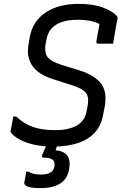

<svg xmlns="http://www.w3.org/2000/svg" viewBox="-20 -738 640 990"><path d="M385 -718Q461 -718 510 -699.5Q559 -681 580 -658Q584 -654 585.5 -650.5Q587 -647 586 -643Q582 -623 578 -600.5Q574 -578 570.5 -556.5Q567 -535 563 -513Q544 -513 524.5 -513Q505 -513 486 -513Q481 -513 478.5 -515.5Q476 -518 477 -524Q479 -537 481.5 -550.5Q484 -564 486.5 -577.5Q489 -591 491.5 -606Q494 -621 497 -636L519 -595Q497 -616 463.5 -626Q430 -636 380 -636Q346 -636 319 -630Q292 -624 271.5 -612Q251 -600 238.5 -582Q226 -564 221 -540L215 -511Q211 -485 215.5 -464.5Q220 -444 240.5 -429.5Q261 -415 302 -402L393 -374Q435 -360 462.5 -342Q490 -324 504.5 -302Q519 -280 522.5 -253Q526 -226 521 -193L512 -148Q503 -94 471 -57Q439 -20 385.5 -1.5Q332 17 258 18Q203 18 158.5 8.5Q114 -1 83.5 -17.5Q53 -34 38 -52Q35 -55 34.5 -58.5Q34 -62 35 -66Q38 -81 40.5 -93Q43 -105 45 -116.5Q47 -128 48 -137H64Q103 -100 149.5 -83.5Q196 -67 266 -67Q334 -67 376 -91Q418 -115 426 -162L432 -194Q437 -222 432 -241Q427 -260 407.5 -273.5Q388 -287 350 -299L259 -328Q214 -342 186 -361Q158 -380 143.5 -403.5Q129 -427 125.5 -453.5Q122 -480 127 -508L134 -550Q142 -591 163 -622Q184 -653 216.5 -674.5Q249 -696 292 -707Q335 -718 385 -718ZM338 125Q331 181 293 206.5Q255 232 189 232Q156 232 137 228Q118 224 111 217Q104 210 105 203Q108 192 109.5 182Q111 172 112.5 163.5Q114 155 115 147H127Q140 155 154.5 158.5Q169 162 192 162Q221 162 239.5 152Q258 142 261 117Q264 96 251.5 85.5Q239 75 205 75Q200 75 197.5 71.5Q195 68 197 62Q202 51 206.5 40.5Q211 30 215.5 19.5Q220 9 225 -1.5Q230 -12 234 -22Q237 -28 241.5 -31Q246 -34 257.5 -35Q269 -36 291 -36Q289 -29 286 -21Q283 -13 280.5 -4.5Q278 4 275 11.5Q272 19 270 26L267 37Q306 40 324.5 61.5Q343 83 338 125Z"/></svg>

Font: Rec Mono Linear
Style: Italic
Weight: 400
Italic angle: -10°
Monospace: yes
Version: Version 1.085; ttfautohint (v1.8.4.7-5d5b)